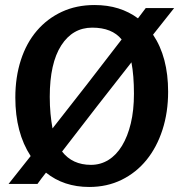

<svg xmlns="http://www.w3.org/2000/svg" viewBox="-20 -732 729 764"><path d="M41 -344Q41 -425 63 -493Q85 -561 126.5 -609.5Q168 -658 226 -685Q284 -712 356 -712Q408 -712 451 -698.5Q494 -685 529 -659L560 -700H673L589 -594Q649 -505 649 -367Q649 -285 626.5 -215.5Q604 -146 563 -95.5Q522 -45 464 -16.5Q406 12 335 12Q234 12 163 -45Q154 -34 145.5 -22.5Q137 -11 129 0H14L102 -111Q41 -204 41 -344ZM503 -484Q433 -395 364.5 -307Q296 -219 227 -129Q268 -76 342 -76Q380 -76 411.5 -95.5Q443 -115 465.5 -152Q488 -189 500.5 -241Q513 -293 513 -359Q513 -395 510.5 -426.5Q508 -458 503 -484ZM347 -622Q269 -622 223.5 -551Q178 -480 178 -347Q178 -311 181 -279.5Q184 -248 189 -221Q259 -310 327.5 -398Q396 -486 464 -575Q426 -622 347 -622Z"/></svg>

Font: Cantora One
Style: Regular
Weight: 400
Designer: Pablo Impallari, Rodrigo Fuenzalida
Foundry: Pablo Impallari
Version: Version 1.002; ttfautohint (v0.8) -G 200 -r 50